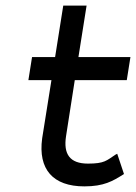

<svg xmlns="http://www.w3.org/2000/svg" viewBox="-20 -652 484 683"><path d="M81 -367H163L130 -160C115 -50 168 11 280 11C350 11 381 -8 418 -31L421 -33L397 -105L391 -102C359 -81 352 -70 293 -70C228 -70 205 -104 215 -168L246 -367H431L444 -449H259L288 -632H205L176 -449H94Z"/></svg>

Font: Charger Pro
Style: BdObl
Weight: 700
Designer: Jasper
Foundry: Cannot Into Space Fonts
Version: Version 1.09